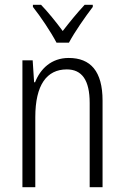

<svg xmlns="http://www.w3.org/2000/svg" viewBox="-20 -785 521 805"><path d="M217 -606H269C293 -651 337 -714 369 -756V-765H335C300 -727 274 -695 243 -655C215 -693 180 -736 152 -765H118V-756C149 -717 193 -652 217 -606ZM268 -542C195 -542 149 -496 127 -440H123L117 -532H74V0H128V-294C128 -429 176 -494 260 -494C323 -494 356 -450 356 -353V0H410V-363C410 -486 360 -542 268 -542Z"/></svg>

Font: Noto Sans Hebrew Condensed Light
Style: Regular
Weight: 300
Width: 3
Designer: Monotype Design Team
Foundry: Monotype Imaging Inc.
Version: Version 2.004